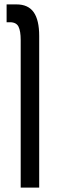

<svg xmlns="http://www.w3.org/2000/svg" viewBox="-20 -612 258 872"><path d="M74 240V-430Q74 -471 64 -491Q54 -511 25 -511H10V-592H55Q108 -592 133 -556.5Q158 -521 158 -449V240Z"/></svg>

Font: Noto Sans Hebrew ExtraCondensed
Style: Regular
Weight: 400
Width: 2
Designer: Monotype Design Team
Foundry: Monotype Imaging Inc.
Version: Version 2.004; ttfautohint (v1.8.4.7-5d5b)